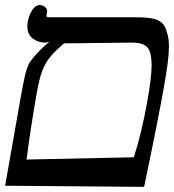

<svg xmlns="http://www.w3.org/2000/svg" viewBox="-46 -741 694 766"><path d="M529 4.5 -25.5 0 32.5 -329.5Q33.5 -335 36 -350Q47 -411 53.8 -440Q60.5 -469 71.5 -491Q83.5 -508.5 104.8 -531.2Q126 -554 150 -574L135 -571Q105.5 -571 84.2 -587.8Q63 -604.5 63 -636Q63 -643.5 64.5 -652.5Q69.5 -681 82.8 -701Q96 -721 112 -721Q125 -721 134.2 -712.5Q143.5 -704 142 -695.5L140 -683.5Q139.5 -681.5 139.5 -678.5Q139.5 -674 142.2 -673Q145 -672 150.8 -672Q156.5 -672 159 -672H501Q541.5 -672 565.2 -666.5Q589 -661 601.8 -648Q614.5 -635 620 -611Q628 -590.5 628 -556Q628 -528 623 -489.2Q618 -450.5 608 -393.5Q584.5 -261 529 4.5ZM559 -482.5Q558 -517.5 551.2 -536Q544.5 -554.5 527.5 -562.8Q510.5 -571 477 -571L209.5 -568Q172.5 -536.5 153 -512.2Q133.5 -488 122 -456.8Q110.5 -425.5 101 -372.5Q75 -223.5 60 -104.5L488 -113.5Q520 -214 541.5 -335.5Q558.5 -430 559 -482.5Z"/></svg>

Font: JuliaMono BoldItalic
Style: Regular
Weight: 700
Italic angle: -9°
Monospace: yes
Designer: cormullion
Foundry: corm
Version: Version 0.049; ttfautohint (v1.8.4)